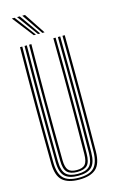

<svg xmlns="http://www.w3.org/2000/svg" viewBox="-145 -1021 641 1081"><g transform="rotate(-15 176.0 -481.0)"><path d="M176.2 6.8Q110.8 6.8 78.6 -22Q46.5 -50.8 45.8 -122.8Q45 -193 44.4 -275.4Q43.8 -357.8 43.8 -446.5Q43.8 -535.2 44.2 -625.1Q44.8 -715 45.8 -800H59Q58.2 -722.8 57.8 -634.8Q57.2 -546.8 57.2 -456.1Q57.2 -365.5 57.8 -280.4Q58.2 -195.2 59 -124Q59.8 -60.8 86.4 -32.5Q113 -4.2 176.2 -4.2Q239.5 -4.2 265.9 -32.5Q292.2 -60.8 293.2 -124Q294 -193.8 294.5 -276Q295 -358.2 295 -447.1Q295 -536 294.6 -625.8Q294.2 -715.5 293.2 -800H306.5Q307.5 -697.2 308 -581.4Q308.5 -465.5 308.1 -348Q307.8 -230.5 306.5 -122.8Q305.5 -50 273.2 -21.6Q241 6.8 176.2 6.8ZM176.2 -15.5Q123.5 -15.5 98.1 -39Q72.8 -62.5 72.2 -123Q71.5 -200.8 71 -284Q70.5 -367.2 70.5 -453.5Q70.5 -539.8 71 -626.9Q71.5 -714 72.2 -800H85.5Q84.8 -720 84.2 -633Q83.8 -546 83.8 -457.6Q83.8 -369.2 84.2 -284.4Q84.8 -199.5 85.5 -123.2Q86 -69.5 107.5 -48Q129 -26.5 176.2 -26.5Q223 -26.5 244.5 -47.9Q266 -69.2 266.5 -123.2Q267.5 -199 268 -282.2Q268.5 -365.5 268.5 -452.8Q268.5 -540 268 -627.8Q267.5 -715.5 266.5 -800H280Q280.8 -719 281.2 -632Q281.8 -545 281.8 -457Q281.8 -369 281.2 -284.2Q280.8 -199.5 280 -123Q279.2 -63 254.4 -39.2Q229.5 -15.5 176.2 -15.5ZM176.2 -37.8Q135.8 -37.8 117.5 -56.6Q99.2 -75.5 98.8 -123.8Q97.8 -216.8 97.4 -330.6Q97 -444.5 97.2 -565.4Q97.5 -686.2 98.8 -800H112Q111.2 -718.5 110.8 -637.2Q110.2 -556 110.2 -472.9Q110.2 -389.8 110.8 -303Q111.2 -216.2 112.2 -123.8Q112.8 -82.2 127 -65.5Q141.2 -48.8 176.2 -48.8Q211.2 -48.8 225.2 -65.5Q239.2 -82.2 239.8 -123.8Q241.5 -253 241.9 -364.8Q242.2 -476.5 241.8 -582.5Q241.2 -688.5 240 -800H253.2Q254.2 -723.2 254.8 -635.5Q255.2 -547.8 255.2 -457.5Q255.2 -367.2 254.8 -281.6Q254.2 -196 253.2 -123.8Q252.8 -74.8 234.4 -56.2Q216 -37.8 176.2 -37.8ZM138.2 -845 43 -967.8H58.8L150.8 -845ZM163 -845 73.5 -967.8H89.2L175.8 -845ZM188 -845 104 -967.8H119.8L201 -845Z"/></g></svg>

Font: Big Shoulders Inline Display Thin
Style: Regular
Weight: 400
Version: Version 2.002